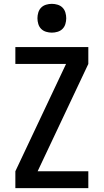

<svg xmlns="http://www.w3.org/2000/svg" viewBox="-20 -980 540 1000"><path d="M60 0V-88L324 -647H60V-735H440V-647L176 -88H440V0ZM250 -810Q235 -810 220 -814.5Q205 -819 194.5 -829.5Q184 -840 179.5 -855Q175 -870 175 -885Q175 -900 179.5 -915Q184 -930 194.5 -940.5Q205 -951 220 -955.5Q235 -960 250 -960Q265 -960 280 -955.5Q295 -951 305.5 -940.5Q316 -930 320.5 -915Q325 -900 325 -885Q325 -870 320.5 -855Q316 -840 305.5 -829.5Q295 -819 280 -814.5Q265 -810 250 -810Z"/></svg>

Font: Zed Mono Semibold
Style: Regular
Weight: 600
Monospace: yes
Designer: Belleve Invis
Foundry: Belleve Invis
Version: Version 1.0.0; ttfautohint (v1.8.4)